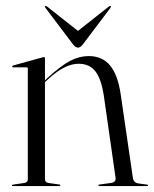

<svg xmlns="http://www.w3.org/2000/svg" viewBox="-20 -629 520 649"><path d="M132 -431.5V-357L140 -365Q186.5 -407.5 217.5 -423.5Q248.5 -439.5 279.5 -439.5Q326 -439.5 352.2 -407.5Q378.5 -375.5 388 -310L429 -29Q431.5 -11 447.5 -9L477 -5Q480.5 -4.5 480.5 -2.5Q480.5 0 477 0H316.5Q312.5 0 312.5 -2.5Q312.5 -5 317.5 -5.5L355 -10.5Q373 -13 370.5 -29L331 -305Q322.5 -361.5 302.8 -387.5Q283 -413.5 245.5 -413.5Q199 -413.5 143 -361.5L132 -351.5V-23Q132 -12.5 144 -10.5L179.5 -5.5Q184 -5.5 184 -2.5Q184 0 180.5 0H23Q20 0 20 -2.5Q20 -4 24 -5L62 -10.5Q74 -12.5 74 -22.5V-397Q74 -401.5 69 -401.5H23.5Q21 -401.5 21 -404Q21 -406 24 -407.5L121.5 -434.5Q125.5 -436 128 -436Q132 -436 132 -431.5ZM260.5 -479.5Q252 -468 243.5 -468Q235 -468 226.5 -479.5L134 -602Q131 -606.5 132.5 -608.5Q134.5 -610 139 -607L243.5 -524.5L348 -607Q352.5 -610 354.5 -608.5Q356 -607 353 -602Z"/></svg>

Font: Fraunces 144pt S000 Light
Style: Regular
Weight: 300
Version: Version 1.000; ttfautohint (v1.8.3)